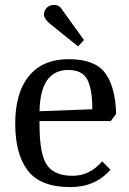

<svg xmlns="http://www.w3.org/2000/svg" viewBox="-20 -754 526 782"><path d="M141 -261V-245Q141 -121 174 -78Q205 -38 275.5 -38Q346 -38 396 -97L430 -63Q369 8 266 8Q145 8 93.5 -59Q42 -126 42 -251Q42 -376 98 -444.5Q154 -513 260 -513Q366 -513 408 -457Q450 -401 453 -290L431 -261ZM258 -469Q144 -469 141 -301L356 -309Q356 -393 335 -431Q314 -469 258 -469ZM186 -655Q159 -677 159 -694Q159 -711 170.5 -722.5Q182 -734 201.5 -734Q221 -734 232 -716L322 -591L298 -565Z"/></svg>

Font: Cambo
Style: Regular
Weight: 400
Designer: Carolina Giovagnoli, Andres Torresi
Foundry: Carolina Giovagnoli, Andres Torresi
Version: Version 2.001